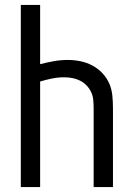

<svg xmlns="http://www.w3.org/2000/svg" viewBox="-20 -755 540 775"><path d="M64 0V-735H142V-496Q169 -503 197 -508Q225 -513 253 -513Q279 -513 304 -508Q329 -503 352 -491Q375 -479 393 -460Q411 -441 421 -418Q431 -395 433.5 -369Q436 -343 436 -318V0H358V-318Q358 -334 356.5 -351Q355 -368 348 -383Q341 -398 329.5 -410Q318 -422 303 -429.5Q288 -437 271.5 -440Q255 -443 239 -443Q214 -443 189.5 -438Q165 -433 142 -426V0Z"/></svg>

Font: Zed Mono
Style: Regular
Weight: 400
Monospace: yes
Designer: Belleve Invis
Foundry: Belleve Invis
Version: Version 1.0.0; ttfautohint (v1.8.4)